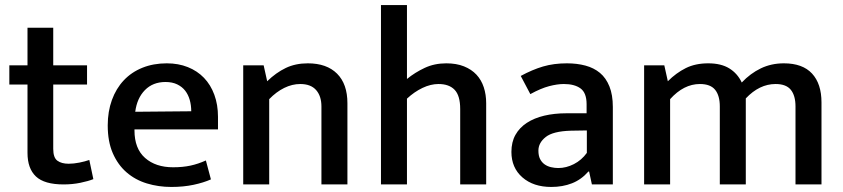

<svg xmlns="http://www.w3.org/2000/svg" viewBox="-20 -731 3342 761"><path d="M325 -396H191V-141Q191 -106 207.5 -94Q224 -82 252 -82Q272 -82 294.5 -86.5Q317 -91 334 -97L350 -21Q330 -13 298.5 -6.5Q267 0 232 0Q156 0 122.5 -31.5Q89 -63 89 -125V-396H17V-472H89V-621H191V-472H325Z M844 -218H513V-214Q513 -142 555 -105Q597 -68 666 -68Q704 -68 734.5 -74.5Q765 -81 796 -95L816 -20Q787 -7 747 1.5Q707 10 659 10Q608 10 562 -4Q516 -18 481.5 -48Q447 -78 427 -124Q407 -170 407 -234Q407 -289 423.5 -334.5Q440 -380 470.5 -412.5Q501 -445 544.5 -462.5Q588 -480 641 -480Q687 -480 724.5 -465Q762 -450 788.5 -422.5Q815 -395 829.5 -355.5Q844 -316 844 -268ZM738 -290Q738 -314 732 -335Q726 -356 714 -371.5Q702 -387 682.5 -396.5Q663 -406 636 -406Q586 -406 554.5 -374Q523 -342 516 -288Z M1047 0H944V-472H1025L1039 -409Q1074 -443 1112.5 -461.5Q1151 -480 1200 -480Q1275 -480 1316 -439Q1357 -398 1357 -322V0H1254V-309Q1254 -350 1233 -374Q1212 -398 1170 -398Q1138 -398 1106.5 -382.5Q1075 -367 1047 -338Z M1593 0H1490V-711H1593V-418Q1625 -444 1663.5 -462Q1702 -480 1749 -480Q1789 -480 1819 -468Q1849 -456 1868.5 -435Q1888 -414 1897.5 -385Q1907 -356 1907 -322V0H1804V-299Q1804 -352 1782 -375Q1760 -398 1718 -398Q1687 -398 1654.5 -382.5Q1622 -367 1593 -340Z M2044 -430Q2090 -455 2132.5 -467.5Q2175 -480 2227 -480Q2267 -480 2300.5 -471Q2334 -462 2358 -442Q2382 -422 2395.5 -388.5Q2409 -355 2409 -307V0H2326L2315 -51H2312Q2284 -19 2247 -4.5Q2210 10 2165 10Q2094 10 2050.5 -28Q2007 -66 2007 -129Q2007 -168 2023 -196.5Q2039 -225 2068 -244Q2097 -263 2137 -272.5Q2177 -282 2225 -282H2305V-318Q2305 -363 2281 -380.5Q2257 -398 2215 -398Q2189 -398 2156.5 -389.5Q2124 -381 2082 -358ZM2306 -214 2243 -213Q2172 -211 2143 -188Q2114 -165 2114 -134Q2114 -114 2120.5 -101Q2127 -88 2138 -80Q2149 -72 2163.5 -68.5Q2178 -65 2193 -65Q2224 -65 2254.5 -80.5Q2285 -96 2306 -125Z M2636 0H2533V-472H2613L2627 -409Q2660 -442 2698 -461Q2736 -480 2787 -480Q2838 -480 2870.5 -460Q2903 -440 2920 -404Q2954 -440 2995.5 -460Q3037 -480 3087 -480Q3161 -480 3198.5 -439.5Q3236 -399 3236 -325V0H3133V-309Q3133 -352 3114.5 -375Q3096 -398 3054 -398Q2990 -398 2936 -341V0H2833V-309Q2833 -352 2814.5 -375Q2796 -398 2754 -398Q2690 -398 2636 -338Z"/></svg>

Font: Mukta Mahee Medium
Style: Regular
Weight: 500
Designer: Shuchita Grover, Noopur Datye, Girish Dalvi, Yashodeep Gholap
Foundry: Ek Type
Version: Version 2.538;PS 1.000;hotconv 16.6.51;makeotf.lib2.5.65220;